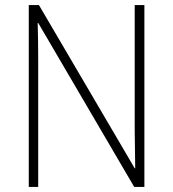

<svg xmlns="http://www.w3.org/2000/svg" viewBox="-20 -734 680 754"><path d="M547 0H507L130 -644H128Q129 -609 129.5 -574Q130 -539 130 -497V0H93V-714H133L509 -73H511Q511 -108 510 -148.5Q509 -189 509 -221V-714H547Z"/></svg>

Font: Noto Sans Sinhala SemiCondensed ExtraLight
Style: Regular
Weight: 200
Width: 4
Designer: Jelle Bosma - Monotype Design Team
Foundry: Monotype Imaging Inc.
Version: Version 2.006; ttfautohint (v1.8.4.7-5d5b)